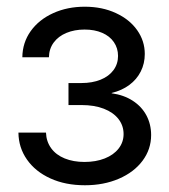

<svg xmlns="http://www.w3.org/2000/svg" viewBox="-20 -547 506 575"><path d="M35.2 -149.9H117.7Q118.7 -123 133.3 -103Q147.9 -83 173.8 -72.5Q199.7 -62 232.9 -62Q267.1 -62 293.7 -72.5Q320.3 -83 335.2 -102.1Q350.1 -121.1 350.1 -145.5Q350.1 -170.9 334.7 -190.7Q319.3 -210.4 291 -221.4Q262.7 -232.4 224.1 -232.4H185.1V-298.3H224.1Q256.3 -298.3 281.2 -308.3Q306.2 -318.4 319.8 -336.9Q333.5 -355.5 333.5 -379.4Q333.5 -402.8 321 -420.9Q308.6 -439 285.9 -448.7Q263.2 -458.5 233.4 -458.5Q203.1 -458.5 179 -448.5Q154.8 -438.5 140.9 -419.7Q127 -400.9 126.5 -375.5H46.9Q47.4 -419.4 72 -453.9Q96.7 -488.3 139.2 -507.6Q181.6 -526.9 233.9 -526.9Q286.1 -526.9 327.1 -507.8Q368.2 -488.8 390.9 -456.5Q413.6 -424.3 413.6 -385.3Q413.6 -356.9 401.6 -333Q389.6 -309.1 367.2 -292.5Q344.7 -275.9 314.5 -268.6V-267.6Q350.6 -262.7 377.4 -245.4Q404.3 -228 418.5 -201.4Q432.6 -174.8 432.6 -142.6Q432.6 -100.1 407 -65.7Q381.3 -31.2 335.9 -11.7Q290.5 7.8 234.4 7.8Q175.8 7.8 130.9 -12.7Q85.9 -33.2 60.8 -69.1Q35.6 -105 35.2 -149.9Z"/></svg>

Font: Intratopia Thin
Style: Regular
Weight: 100
Designer: Rasmus Andersson
Foundry: rsms
Version: Version 3.000;Glyphs 3.2.3 (3260)